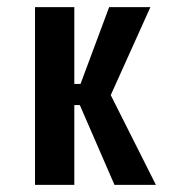

<svg xmlns="http://www.w3.org/2000/svg" viewBox="-20 -520 490 540"><path d="M302 0 204.5 -224.5H189V0H78.5V-500H189V-284H206.5L287 -500H403L291.5 -252.5L418.5 0Z"/></svg>

Font: League Mono Condensed Medium
Style: Regular
Weight: 500
Width: 1
Designer: Tyler Finck
Foundry: The League of Moveable Type / Tyler Finck
Version: Version 2.210